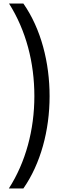

<svg xmlns="http://www.w3.org/2000/svg" viewBox="-20 -820 343 1084"><path d="M260 -277C260 -466 212 -657 112 -800H31C127 -648 174 -467 174 -277C174 -87 125 96 30 244H112C209 105 260 -83 260 -277Z"/></svg>

Font: Noto Sans Malayalam SemiCondensed
Style: Regular
Weight: 400
Width: 4
Designer: Jelle Bosma - Monotype Design Team
Foundry: Monotype Imaging Inc.
Version: Version 2.104